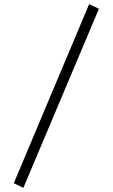

<svg xmlns="http://www.w3.org/2000/svg" viewBox="-20 -835 540 920"><path d="M454 -793 92 65 46 43 407 -815Z"/></svg>

Font: Kaisei Opti Medium
Style: Regular
Weight: 500
Designer: Font-Kai, 金井和夫
Foundry: KAZUO KANAI
Version: Version 5.003